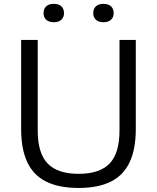

<svg xmlns="http://www.w3.org/2000/svg" viewBox="-20 -942 794 972"><path d="M378 9.5Q278 9.5 213.5 -22.8Q149 -55 118 -121.2Q87 -187.5 87 -289.5V-740H171V-281Q171 -166.5 221.2 -114.2Q271.5 -62 378 -62Q484.5 -62 534.8 -114.2Q585 -166.5 585 -281V-740H667.5V-289.5Q667.5 -187.5 636.5 -121.2Q605.5 -55 541.5 -22.8Q477.5 9.5 378 9.5ZM503.5 -829.5Q479 -829.5 465.5 -842Q452 -854.5 452 -875.5Q452 -897.5 465.5 -910Q479 -922.5 503.5 -922.5Q528.5 -922.5 542 -910Q555.5 -897.5 555.5 -875.5Q555.5 -854.5 542 -842Q528.5 -829.5 503.5 -829.5ZM252.5 -829.5Q227.5 -829.5 214 -842Q200.5 -854.5 200.5 -875.5Q200.5 -897.5 214 -910Q227.5 -922.5 252.5 -922.5Q277 -922.5 290.5 -910Q304 -897.5 304 -875.5Q304 -854.5 290.5 -842Q277 -829.5 252.5 -829.5Z"/></svg>

Font: Encode Sans SemiExpanded
Style: Regular
Weight: 400
Width: 6
Designer: Multiple Designers
Foundry: Impallari Type
Version: Version 3.002